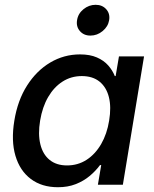

<svg xmlns="http://www.w3.org/2000/svg" viewBox="-20 -762 635 792"><path d="M219.2 10.3Q152.3 10.3 107.2 -23.7Q62 -57.6 43.7 -119.4Q25.4 -181.2 39.1 -264.2Q52.7 -348.1 91.8 -409.4Q130.9 -470.7 187.5 -504.2Q244.1 -537.6 310.1 -537.6Q351.1 -537.6 379.6 -525.1Q408.2 -512.7 426.3 -492.2Q444.3 -471.7 453.6 -448.2H457L470.7 -529.3H574.2L486.8 0H383.8L397.5 -81.1H392.6Q374.5 -56.6 349.6 -35.9Q324.7 -15.1 292.2 -2.4Q259.8 10.3 219.2 10.3ZM256.3 -79.6Q301.3 -79.6 337.2 -102.8Q373 -126 397.2 -167.7Q421.4 -209.5 430.2 -264.6Q439.5 -320.3 429.2 -361.3Q418.9 -402.3 390.6 -425.3Q362.3 -448.2 317.4 -448.2Q273.4 -448.2 238 -425.5Q202.6 -402.8 178.7 -361.8Q154.8 -320.8 145.5 -264.6Q136.2 -208.5 146.5 -166.7Q156.7 -125 184.8 -102.3Q212.9 -79.6 256.3 -79.6ZM353 -615.2Q325.7 -615.2 309.6 -633.8Q293.5 -652.3 297.9 -678.7Q301.8 -705.6 324.2 -723.9Q346.7 -742.2 374.5 -742.2Q401.9 -742.2 418.2 -723.9Q434.6 -705.6 430.2 -678.7Q425.8 -652.3 403.3 -633.8Q380.9 -615.2 353 -615.2Z"/></svg>

Font: Inter 24pt Medium
Style: Italic
Weight: 500
Italic angle: -9.3988°
Designer: Rasmus Andersson
Foundry: rsms
Version: Version 4.001;git-66647c0bb